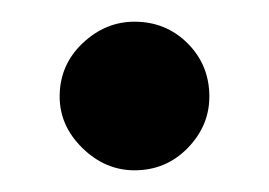

<svg xmlns="http://www.w3.org/2000/svg" viewBox="-20 -439 248 177"><path d="M104 -282Q77 -282 56 -302.5Q35 -323 35 -350Q35 -379 56 -399Q77 -419 104 -419Q133 -419 153 -399Q173 -379 173 -350Q173 -323 153 -302.5Q133 -282 104 -282Z"/></svg>

Font: Brygada 1918 SemiBold
Style: Regular
Weight: 600
Designer: Mateusz Machalski | Borys Kosmynka | Przemek Hoffer
Foundry: NIEPODLEGLA 2018
Version: Version 3.006